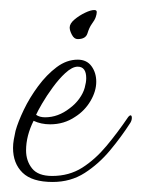

<svg xmlns="http://www.w3.org/2000/svg" viewBox="-20 -355 283 383"><path d="M85 8Q44 8 25 -10.5Q6 -29 6 -60Q6 -68 7.5 -76.5Q9 -85 11 -94Q16 -112 27.5 -136Q39 -160 56 -183Q73 -206 93 -221Q113 -236 135 -236Q153 -236 162.5 -223Q172 -210 172 -192Q172 -173 160.5 -153.5Q149 -134 130 -122Q108 -107 80 -107Q62 -107 47 -114Q32 -84 32 -55Q32 -34 44 -19Q56 -4 84 -4Q118 -4 144 -20.5Q170 -37 192.5 -64Q215 -91 236 -122Q239 -125 240 -125Q243 -125 243 -120Q243 -115 240 -110Q222 -82 199.5 -55Q177 -28 149 -10Q121 8 85 8ZM70 -121Q96 -121 119 -139Q130 -147 138 -158Q146 -169 149 -180Q152 -191 152 -199Q152 -222 135 -222Q124 -222 110 -209Q98 -198 85.5 -181Q73 -164 64 -148.5Q55 -133 52 -126Q59 -121 70 -121ZM135 -277Q128 -277 123.5 -285.5Q119 -294 119 -300Q119 -308 128.5 -316Q138 -324 149.5 -329.5Q161 -335 168 -335Q173 -335 173 -331Q173 -327 171 -321Q169 -315 163 -307Q158 -300 154.5 -288.5Q151 -277 135 -277Z"/></svg>

Font: Waterfall
Style: Regular
Weight: 400
Designer: Robert E. Leuschke
Foundry: Robert E. Leuschke
Version: Version 1.010; ttfautohint (v1.8.3)